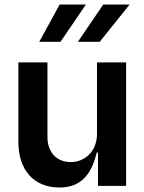

<svg xmlns="http://www.w3.org/2000/svg" viewBox="-20 -821 638 848"><path d="M247.2 -636.4 359.4 -801.1H243.6L153.4 -636.4ZM420.5 -636.4 552.6 -801.1H436.1L323.9 -636.4ZM242.9 7.1C324.9 7.1 381.4 -35.9 407 -147H412.6V0H536.9V-545.5H408.4V-229.4C408 -146.3 348.7 -105.1 292.6 -105.1C230.1 -105.1 188.9 -148.8 189.6 -218V-545.5H61.1V-198.2C60 -67.1 131.7 7.1 242.9 7.1Z"/></svg>

Font: Riot Sans 2.0
Style: Bold
Weight: 600
Designer: Rasmus Andersson
Foundry: rsms
Version: Version 3.006;hotconv 1.0.109;makeotfexe 2.5.65596